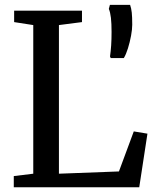

<svg xmlns="http://www.w3.org/2000/svg" viewBox="-20 -788 658 808"><path d="M38 0V-47L120 -57V-682.5L39.5 -695V-743H325V-695L228 -682.5V-57L480.5 -66.5L543 -235L600.5 -225.5L566 0ZM501 -543.5H446L443 -550.5Q446 -571 447.8 -596.8Q449.5 -622.5 449.5 -653.5Q449.5 -689.5 446.8 -713.2Q444 -737 438 -750.5L442.5 -767.5H527.5Q532.5 -753.5 534.5 -735.2Q536.5 -717 536.5 -684Q536.5 -664.5 531.5 -637.5Q526.5 -610.5 518.5 -584.8Q510.5 -559 501 -543.5Z"/></svg>

Font: Merriweather 28pt
Style: Regular
Weight: 400
Version: Version 2.100